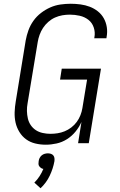

<svg xmlns="http://www.w3.org/2000/svg" viewBox="-20 -763 640 1023"><path d="M224 8Q195 8 168 1.5Q141 -5 119.5 -20.5Q98 -36 83.5 -59.5Q69 -83 63 -109.5Q57 -136 58 -165Q59 -194 64 -223L117 -548Q122 -575 131.5 -601.5Q141 -628 158 -652Q175 -676 198.5 -694Q222 -712 248 -723.5Q274 -735 302 -739Q330 -743 357 -743Q383 -743 409 -739.5Q435 -736 458.5 -727Q482 -718 501.5 -702.5Q521 -687 533 -665.5Q545 -644 549 -618.5Q553 -593 548 -566L547 -559H482L483 -564Q488 -591 479.5 -616.5Q471 -642 451 -657.5Q431 -673 405 -679Q379 -685 352 -685Q332 -685 312 -681.5Q292 -678 273 -669.5Q254 -661 237.5 -646.5Q221 -632 209.5 -614.5Q198 -597 191 -577.5Q184 -558 181 -539L127 -213Q123 -192 123.5 -171.5Q124 -151 128.5 -131.5Q133 -112 144 -96Q155 -80 171 -69.5Q187 -59 207.5 -54.5Q228 -50 248 -50Q268 -50 287 -53Q306 -56 324.5 -63.5Q343 -71 360 -84Q377 -97 389 -113.5Q401 -130 408.5 -149Q416 -168 419 -187L444 -339H300L309 -397H518L453 0H396L414 -113Q402 -86 382.5 -62Q363 -38 337 -21.5Q311 -5 281.5 1.5Q252 8 224 8ZM196 240 163 210Q179 194 191 175.5Q203 157 211 137Q204 136 198.5 132Q193 128 189 122.5Q185 117 185 110Q185 103 186 96Q187 87 191 79Q195 71 202 65Q209 59 218 56.5Q227 54 235 54Q243 54 251 56.5Q259 59 264 65Q269 71 270 79Q271 87 270 96Q263 135 245 173Q227 211 196 240Z"/></svg>

Font: Iosevka Light Extended Oblique
Style: Regular
Weight: 300
Width: 7
Italic angle: -9°
Monospace: yes
Designer: Belleve Invis
Foundry: Belleve Invis
Version: Version 32.5.0; ttfautohint (v1.8.4)